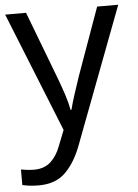

<svg xmlns="http://www.w3.org/2000/svg" viewBox="-55 -578 619 861"><g transform="rotate(-5 255.0 -148.0)"><path d="M1 -536H95L211 -231Q226 -191 238 -154.5Q250 -118 256 -85H260Q266 -110 279 -150.5Q292 -191 306 -232L415 -536H510L279 74Q251 150 206.5 195Q162 240 84 240Q60 240 42 237.5Q24 235 11 232V162Q22 164 37.5 166Q53 168 70 168Q116 168 144.5 142Q173 116 189 73L217 2Z"/></g></svg>

Font: Noto Sans Carian
Style: Regular
Weight: 400
Designer: Monotype Design Team
Foundry: Monotype Imaging Inc.
Version: Version 2.002; ttfautohint (v1.8.4.7-5d5b)